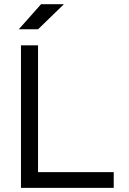

<svg xmlns="http://www.w3.org/2000/svg" viewBox="-20 -914 626 934"><path d="M82 0V-693.4H165V-76.7H533.2V0ZM71.3 -771.5 179.7 -893.6H291L165 -771.5Z"/></svg>

Font: CaskaydiaMono NF SemiLight
Style: Regular
Weight: 350
Designer: Aaron Bell
Foundry: Saja Typeworks
Version: Version 2111.001; ttfautohint (v1.8.4);Nerd Fonts 3.1.1